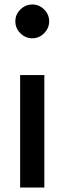

<svg xmlns="http://www.w3.org/2000/svg" viewBox="-20 -846 291 866"><path d="M49.2 -750Q49.2 -780.8 72.1 -803.3Q95 -825.8 125.8 -825.8Q156.7 -825.8 179.2 -803.3Q201.7 -780.8 201.7 -750Q201.7 -719.2 179.2 -696.2Q156.7 -673.3 125.8 -673.3Q95 -673.3 72.1 -695.8Q49.2 -718.3 49.2 -750ZM180 -507.5V0H70.8V-507.5Z"/></svg>

Font: 0xA000
Style: Bold
Weight: 700
Version: Version 0.1